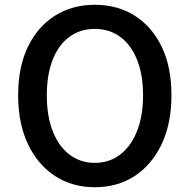

<svg xmlns="http://www.w3.org/2000/svg" viewBox="-20 -770 794 804"><path d="M377 14Q283 14 210.5 -33Q138 -80 97 -166.5Q56 -253 56 -371Q56 -490 97 -574.5Q138 -659 210.5 -704.5Q283 -750 377 -750Q472 -750 544 -704.5Q616 -659 657 -574.5Q698 -490 698 -371Q698 -253 657 -166.5Q616 -80 544 -33Q472 14 377 14ZM377 -88Q438 -88 483.5 -123Q529 -158 554 -221.5Q579 -285 579 -371Q579 -457 554 -519.5Q529 -582 483.5 -615.5Q438 -649 377 -649Q316 -649 270.5 -615.5Q225 -582 200.5 -519.5Q176 -457 176 -371Q176 -285 200.5 -221.5Q225 -158 270.5 -123Q316 -88 377 -88Z"/></svg>

Font: Noto Sans JP Thin Medium
Style: Regular
Weight: 500
Version: Version 2.004-H2;hotconv 1.0.118;makeotfexe 2.5.65603